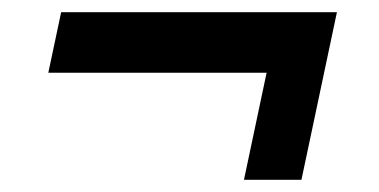

<svg xmlns="http://www.w3.org/2000/svg" viewBox="-20 -407 620 314"><path d="M531 -387 473 -113H379L416 -288H59L80 -387Z"/></svg>

Font: Raleway SemiBold
Style: Italic
Weight: 600
Italic angle: -12°
Designer: Matt McInerney, Pablo Impallari, Rodrigo Fuenzalida
Foundry: Matt McInerney, Pablo Impallari, Rodrigo Fuenzalida
Version: Version 4.026